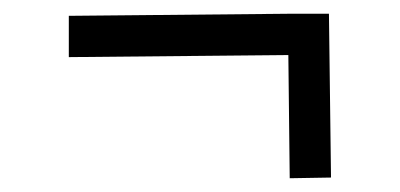

<svg xmlns="http://www.w3.org/2000/svg" viewBox="-20 -473 581 279"><path d="M80 -390 399 -393 401 -214 461 -215 458 -453H398L80 -450Z"/></svg>

Font: Basteleur Moonlight
Style: Regular
Weight: 300
Designer: Keussel
Foundry: Keussel Studio
Version: Version 1.300;Glyphs 3.2 (3192)